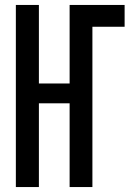

<svg xmlns="http://www.w3.org/2000/svg" viewBox="-20 -755 540 775"><path d="M44 0V-735H137V-418H261V-735H483V-647H353V0H261V-338H137V0Z"/></svg>

Font: Iosevka Semibold
Style: Regular
Weight: 600
Monospace: yes
Designer: Belleve Invis
Foundry: Belleve Invis
Version: Version 33.2.3; ttfautohint (v1.8.4)